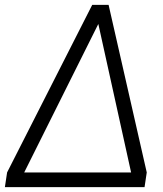

<svg xmlns="http://www.w3.org/2000/svg" viewBox="-41 -765 665 785"><path d="M-21 0H550L559 -60L403 -745H336L-12 -60ZM58 -60 361 -667 495 -60Z"/></svg>

Font: Mluvka Light
Style: Italic
Weight: 300
Italic angle: -8°
Designer: Modified by Jiří Krblich, Original typeface by Gumpita Rahayu
Foundry: Gumpita Rahayu & Jiří Krblich
Version: Version 2.000;Glyphs 3.1.1 (3134)